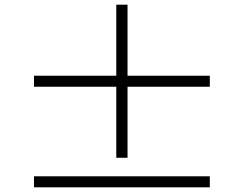

<svg xmlns="http://www.w3.org/2000/svg" viewBox="-20 -808 1040 819"><path d="M524 -135V-438H875V-485H524V-788H476V-485H125V-438H476V-135ZM125 -56V-9H875V-56Z"/></svg>

Font: Noto Serif SC
Style: Bold
Weight: 700
Designer: Ryoko NISHIZUKA 西塚涼子 (kana & ideographs); Frank Grießhammer (Latin, Greek & Cyrillic); Wenlong ZHANG 张文龙 (bopomofo); San
Foundry: Adobe
Version: Version 2.001;hotconv 1.1.0;makeotfexe 2.6.0